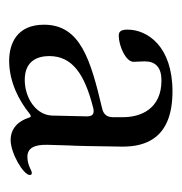

<svg xmlns="http://www.w3.org/2000/svg" viewBox="-9 -767 393 415"><g transform="rotate(90 187.5 -559.5)"><path d="M111.5 -382.8C157.3 -382.8 198.2 -404.5 225.5 -426.8C231.5 -431.5 233.3 -429.3 234.4 -425.4C241.5 -402.7 257.5 -386 282.7 -386C311.4 -386 358.3 -413.7 358.3 -427.6C358.3 -430.4 356.5 -431.8 353.7 -431.8C348.4 -431.8 337.4 -422.2 318.9 -422.2C300.8 -422.2 292.3 -436.1 293 -465.6C295.5 -562.1 294.7 -478.7 296.9 -627.1C297.2 -677.2 279.5 -735.8 177.6 -735.8C80.3 -735.8 44 -681.8 44 -638.5C44 -623.2 49 -619.7 57.5 -619.7C78.5 -619.7 113.6 -634.6 113.6 -651.6C113.3 -659.8 112.6 -671.2 112.6 -675.8C112.6 -699.2 125.7 -712 153.8 -712C215.6 -712 234 -666.9 233.3 -626.4V-606.5C233 -593.8 226.9 -586.6 214.5 -583.8C108.3 -558.6 33.4 -536.6 33.4 -458.1C33.4 -399.5 74.2 -382.8 111.5 -382.8ZM101.2 -469.5C101.2 -518.8 139.2 -545.8 213.8 -564.6C226.2 -567.5 231.9 -562.9 231.5 -550.1L229.8 -475.9C229 -441.1 191.8 -416.5 152.7 -416.5C111.2 -416.5 101.2 -444.6 101.2 -469.5Z"/></g></svg>

Font: Margiela Serif
Style: Regular
Weight: 400
Designer: Andreas Faust, Stefan Endress
Version: Version 1.002;FEAKit 1.0